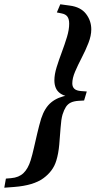

<svg xmlns="http://www.w3.org/2000/svg" viewBox="-103 -738 446 895"><path d="M301.5 -311.5 289 -269.5 263 -268Q241 -266.5 227 -259.8Q213 -253 204.2 -239.5Q195.5 -226 188.5 -204Q182 -181.5 179.5 -143.2Q177 -105 173.2 -63.5Q169.5 -22 159.5 10.5Q145 59.5 99 93Q53 126.5 -36.5 133.5L-83 137L-75.5 94.5L-51.5 92.5Q-15 89.5 6.5 68.8Q28 48 40 9Q48 -17 55.2 -49.2Q62.5 -81.5 70.8 -116.8Q79 -152 89 -185.5Q105.5 -236 136 -261Q166.5 -286 215 -294L213 -288Q191 -293 177 -303.2Q163 -313.5 156.8 -328.8Q150.5 -344 150.5 -363.5Q150.5 -391 161 -424.8Q171.5 -458.5 185 -494.5Q198.5 -530.5 209 -565Q219.5 -599.5 219.5 -627.5Q219.5 -649 211.2 -660.5Q203 -672 184 -675.5L162 -680L178 -718L222 -712Q273 -705.5 297.8 -673.5Q322.5 -641.5 322.5 -601Q322.5 -571.5 309.2 -537.5Q296 -503.5 278.2 -469.5Q260.5 -435.5 247.2 -404.5Q234 -373.5 234 -349.5Q234 -333 243.8 -324Q253.5 -315 275.5 -313.5Z"/></svg>

Font: Newsreader 24pt ExtraBold
Style: Italic
Weight: 800
Italic angle: -17°
Designer: Hugues Gentile
Foundry: Production Type
Version: Version 1.003